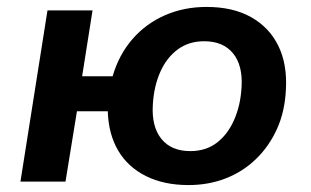

<svg xmlns="http://www.w3.org/2000/svg" viewBox="-20 -524 896 554"><path d="M524 10Q453 10 401 -16Q349 -42 321 -89.5Q293 -137 291 -203H202L169 0H39L117 -494H247L217 -304H305Q323 -366 362 -411Q401 -456 456 -480Q511 -504 576 -504Q652 -504 704.5 -474.5Q757 -445 783 -392Q809 -339 805 -266Q802 -202 779 -151.5Q756 -101 718 -64.5Q680 -28 630.5 -9Q581 10 524 10ZM529 -88Q574 -88 605.5 -112Q637 -136 655.5 -178Q674 -220 677 -272Q681 -335 652.5 -370Q624 -405 569 -405Q525 -405 493 -381.5Q461 -358 442.5 -316.5Q424 -275 421 -222Q417 -159 445.5 -123.5Q474 -88 529 -88Z"/></svg>

Font: Nunito Sans 10pt
Style: Bold Italic
Weight: 700
Italic angle: -9°
Designer: Vernon Adams
Foundry: Vernon Adams
Version: Version 3.101;gftools[0.9.27]